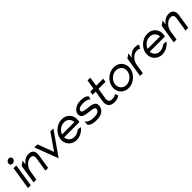

<svg xmlns="http://www.w3.org/2000/svg" viewBox="372 -2102 3572 3572"><g transform="rotate(-45 2158.0 -316.5)"><path d="M118 -583C113 -549 137 -522 171 -522C205 -522 237 -549 242 -583C247 -617 224 -644 190 -644C156 -644 123 -617 118 -583ZM52 0H125L196 -451H123Z M200 0H274L304 -187C313 -243 341 -288 373 -319C401 -347 441 -371 489 -371C544 -371 563 -331 554 -276L510 0H582L627 -284C642 -379 603 -443 508 -443C430 -443 372 -397 329 -345L342 -432L260 -377Z M670 -451 847 11 1171 -451H1091L871 -132L751 -451Z M1124 -226C1103 -95 1195 11 1326 11C1412 11 1495 -35 1548 -104C1548 -104 1491 -129 1450 -99C1417 -75 1379 -60 1338 -60C1258 -60 1198 -116 1194 -192H1596L1602 -226C1623 -357 1532 -462 1401 -462C1270 -462 1145 -357 1124 -226ZM1205 -257C1232 -334 1309 -391 1390 -391C1471 -391 1529 -334 1531 -257Z M1680 -327C1667 -245 1725 -218 1793 -206C1845 -196 1916 -196 1961 -180C1982 -173 1999 -162 1995 -135C1986 -80 1928 -60 1856 -60C1767 -60 1720 -75 1669 -130L1668 -48C1709 0 1777 11 1850 11C1999 11 2060 -57 2072 -135C2082 -199 2050 -229 2007 -247C1949 -271 1851 -264 1789 -286C1769 -293 1753 -302 1757 -327C1765 -375 1825 -391 1890 -391C1971 -391 2012 -377 2042 -343L2058 -405C2032 -447 1962 -462 1895 -462C1776 -462 1691 -399 1680 -327Z M2129 -377H2211L2176 -160C2161 -50 2211 11 2321 11C2390 11 2419 -7 2456 -30L2434 -93C2402 -72 2393 -60 2333 -60C2265 -60 2239 -98 2250 -166L2284 -377H2469L2480 -449H2295L2324 -632H2251L2222 -449H2140Z M2491 -226C2470 -95 2562 11 2693 11C2824 11 2948 -95 2969 -226C2990 -357 2899 -462 2768 -462C2637 -462 2512 -357 2491 -226ZM2563 -226C2578 -318 2665 -391 2757 -391C2849 -391 2912 -318 2897 -226C2882 -134 2797 -60 2705 -60C2613 -60 2548 -134 2563 -226Z M3001 0H3074L3104 -191C3113 -247 3140 -292 3172 -323C3200 -351 3240 -375 3288 -375C3333 -375 3343 -368 3359 -356L3400 -425C3374 -438 3366 -447 3308 -447C3230 -447 3172 -401 3129 -349L3145 -451L3064 -397Z M3376 -226C3355 -95 3447 11 3578 11C3664 11 3747 -35 3800 -104C3800 -104 3743 -129 3702 -99C3669 -75 3631 -60 3590 -60C3510 -60 3450 -116 3446 -192H3848L3854 -226C3875 -357 3784 -462 3653 -462C3522 -462 3397 -357 3376 -226ZM3457 -257C3484 -334 3561 -391 3642 -391C3723 -391 3781 -334 3783 -257Z M3886 0H3960L3990 -187C3999 -243 4027 -288 4059 -319C4087 -347 4127 -371 4175 -371C4230 -371 4249 -331 4240 -276L4196 0H4268L4313 -284C4328 -379 4289 -443 4194 -443C4116 -443 4058 -397 4015 -345L4028 -432L3946 -377Z"/></g></svg>

Font: Charger Pro
Style: Obl
Weight: 400
Designer: Jasper
Foundry: Cannot Into Space Fonts
Version: Version 1.09